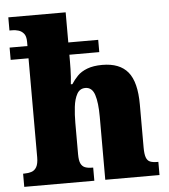

<svg xmlns="http://www.w3.org/2000/svg" viewBox="-54 -809 756 857"><g transform="rotate(-5 324.5 -380.0)"><path d="M20 0V-59H24Q42 -59 57 -63.5Q72 -68 80.5 -83Q89 -98 89 -127V-570H9V-625H89V-644Q89 -669 79 -681Q69 -693 55 -697Q41 -701 29 -701H15V-760H272V-625H406V-570H272V-540Q272 -523 271.5 -505.5Q271 -488 270 -471Q269 -454 267 -438H274Q286 -457 302.5 -474Q319 -491 346.5 -501.5Q374 -512 414 -512Q492 -512 529 -467Q566 -422 566 -321V-129Q566 -99 571.5 -84Q577 -69 589 -64Q601 -59 622 -59H626V0H383V-282Q383 -346 371.5 -381Q360 -416 330 -416Q305 -416 292.5 -393.5Q280 -371 276 -336Q272 -301 272 -265V-124Q272 -96 278.5 -82.5Q285 -69 297.5 -64Q310 -59 331 -59H334V0Z"/></g></svg>

Font: Noto Serif Khmer SemiCondensed Black
Style: Regular
Weight: 900
Width: 4
Designer: Danh Hong and the Monotype Design Team
Foundry: Monotype Imaging Inc.
Version: Version 2.004